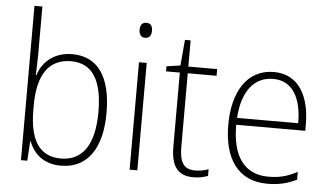

<svg xmlns="http://www.w3.org/2000/svg" viewBox="-52 -846 1617 942"><g transform="rotate(5 756.0 -375.0)"><path d="M120 -520V-760H81V0H112L118 -95H121C145 -33 196 10 278 10C413 10 479 -99 479 -267C479 -446 412 -540 287 -540C201 -540 141 -491 120 -422H117C118 -448 120 -490 120 -520ZM284 -505C389 -505 439 -425 439 -268C439 -108 382 -25 275 -25C171 -25 120 -100 120 -251V-274C120 -417 170 -505 284 -505Z M635 -725C613 -725 605 -709 605 -688C605 -667 614 -651 635 -651C657 -651 666 -666 666 -688C666 -709 659 -725 635 -725ZM654 -529H616V0H654Z M936 -24C877 -24 859 -62 859 -135V-496H1001V-529H859V-658H831L820 -531L752 -521V-496H820V-133C820 -39 850 10 931 10C961 10 983 4 1002 -3V-36C984 -29 962 -24 936 -24Z M1280 -539C1146 -539 1079 -421 1079 -262C1079 -99 1147 10 1295 10C1352 10 1395 -1 1439 -23V-61C1387 -34 1350 -25 1296 -25C1179 -25 1117 -110 1118 -265H1458V-297C1458 -431 1405 -539 1280 -539ZM1280 -505C1377 -505 1421 -418 1420 -299H1119C1128 -435 1188 -505 1280 -505Z"/></g></svg>

Font: Noto Sans SemiCondensed ExtraLight
Style: Regular
Weight: 200
Width: 4
Designer: Monotype Design Team
Foundry: Monotype Imaging Inc.
Version: Version 2.013